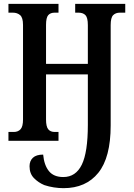

<svg xmlns="http://www.w3.org/2000/svg" viewBox="-20 -734 697 1001"><path d="M311 247Q287 247 261 243Q235 239 211 231Q180 218 157 194.5Q134 171 134 133Q134 105 151.5 88.5Q169 72 205 72Q210 127 235 158Q260 189 310 189Q375 189 406.5 124.5Q438 60 438 -83V-346H220V-111Q220 -74 231.5 -60Q243 -46 265 -46H285V0H24V-46H52Q74 -46 87 -60Q100 -74 100 -111V-604Q100 -642 85 -655Q70 -668 47 -668H24V-714H285V-668H265Q243 -668 231.5 -655Q220 -642 220 -604V-401H438V-603Q438 -642 425.5 -655Q413 -668 389 -668H372V-714H633V-668H605Q583 -668 570 -655Q557 -642 557 -603V-80Q557 87 492.5 167Q428 247 311 247Z"/></svg>

Font: Noto Serif ExtraCondensed SemiBold
Style: Regular
Weight: 600
Width: 2
Designer: Monotype Design Team
Foundry: Monotype Imaging Inc.
Version: Version 2.015; ttfautohint (v1.8.4.7-5d5b)